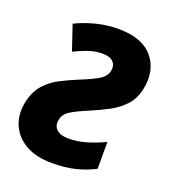

<svg xmlns="http://www.w3.org/2000/svg" viewBox="-109 -638 649 730"><g transform="rotate(20 215.0 -273.0)"><path d="M183 10Q118 10 75.5 -14.5Q33 -39 15.5 -81Q-2 -123 9 -174Q19 -219 43.5 -246.5Q68 -274 102 -291.5Q136 -309 173 -324Q225 -345 247.5 -359.5Q270 -374 275 -397Q279 -420 265.5 -433.5Q252 -447 223 -447Q193 -447 165.5 -437.5Q138 -428 110 -414L76 -515Q112 -533 156.5 -544.5Q201 -556 248 -556Q344 -556 387 -504.5Q430 -453 414 -374Q405 -332 380.5 -305.5Q356 -279 321.5 -260.5Q287 -242 246 -225Q201 -206 178 -191.5Q155 -177 151 -153Q146 -128 162 -113.5Q178 -99 210 -99Q246 -99 284 -110.5Q322 -122 354 -138V-29Q317 -10 276.5 0Q236 10 183 10Z"/></g></svg>

Font: Noto Sans SemiCondensed
Style: Bold Italic
Weight: 700
Width: 4
Italic angle: -12°
Designer: Monotype Design Team
Foundry: Monotype Imaging Inc.
Version: Version 2.013; ttfautohint (v1.8.4.7-5d5b)